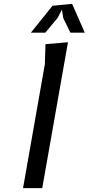

<svg xmlns="http://www.w3.org/2000/svg" viewBox="-20 -980 462 1000"><path d="M100 0 213.5 -645 217 -750 334 -760 200 0ZM421.5 -810H346.5L309.5 -886L302.5 -930L280 -886.5L216 -810H141L253.5 -950L355.5 -960Z"/></svg>

Font: B612
Style: Italic
Weight: 400
Italic angle: -10°
Designer: Nicolas Chauveau, Thomas Paillot, Jonathan Favre-Lamarine, Jean-Luc Vinot
Foundry: AIRBUS
Version: Version 1.008